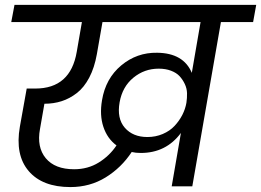

<svg xmlns="http://www.w3.org/2000/svg" viewBox="-20 -760 1065 783"><path d="M680.2 0 717.8 -217.8Q657.2 -136.2 554.2 -136.2Q533.2 -136.2 517.1 -140.1Q475.1 -76.2 410.9 -36.6Q346.7 2.9 267.1 2.9Q152.8 2.9 96.9 -62.5Q41 -127.9 61 -243.2L88.9 -398.9H124Q267.6 -398.9 293 -548.8L314 -669.9H25.9L39.1 -740.2H1024.9L1012.2 -669.9H880.9L764.2 0ZM581.1 -201.2Q614.7 -201.2 643.8 -213.6Q672.9 -226.1 692.1 -246.8Q711.4 -267.6 723.6 -291.5Q735.8 -315.4 740.2 -340.8Q743.2 -360.4 742.7 -379.9Q742.2 -399.4 733.6 -417.5Q725.1 -435.5 712.2 -449.5Q699.2 -463.4 677.2 -471.7Q655.3 -480 627 -480Q568.8 -480 523.9 -443.1Q479 -406.2 467.8 -342.8Q456.1 -276.9 489 -239Q522 -201.2 581.1 -201.2ZM282.2 -69.8Q338.4 -69.8 382.6 -97.2Q426.8 -124.5 455.1 -167Q417.5 -194.8 401.6 -242.7Q385.7 -290.5 396 -351.1Q410.6 -439.9 474.4 -493.2Q538.1 -546.4 621.1 -544.9Q728.5 -543.5 762.2 -462.9L797.9 -669.9H397.9L375 -539.1Q365.2 -483.9 344 -443.6Q322.8 -403.3 293.5 -380.6Q264.2 -357.9 231.4 -347.4Q198.7 -336.9 161.1 -336.9L143.1 -233.9Q129.4 -159.7 166.7 -114.7Q204.1 -69.8 282.2 -69.8Z"/></svg>

Font: SVN-Poppins
Style: Italic
Weight: 400
Italic angle: -10°
Designer: Ninad Kale (Devanagari), Jonny Pinhorn (Latin)
Foundry: Indian Type Foundry
Version: Version 3.002 2017